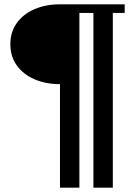

<svg xmlns="http://www.w3.org/2000/svg" viewBox="-20 -680 641 890"><path d="M258 -290Q192 -290 140 -312.5Q88 -335 58 -376.5Q28 -418 28 -475Q28 -532 58 -573.5Q88 -615 140 -637.5Q192 -660 258 -660H558V-620H503V190H413V-620H348V190H258Z"/></svg>

Font: El Messiri
Style: Regular
Weight: 400
Designer: Mohamed Gaber
Foundry: Kief Type Foundry
Version: Version 2.006